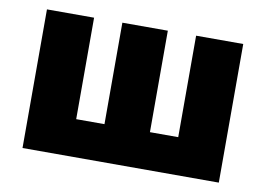

<svg xmlns="http://www.w3.org/2000/svg" viewBox="-60 -591 945 682"><g transform="rotate(10 412.0 -250.0)"><path d="M58 0V-500H228V-134H330V-500H494V-134H596V-500H766V0Z"/></g></svg>

Font: Source Sans 3 Black
Style: Regular
Weight: 900
Designer: Paul D. Hunt
Foundry: Adobe
Version: Version 3.046;hotconv 1.0.118;makeotfexe 2.5.65603